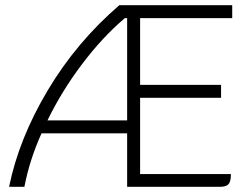

<svg xmlns="http://www.w3.org/2000/svg" viewBox="-20 -720 970 740"><path d="M520 -650V-393H832V-343H520V-49H870Q870 -21 861 -10.5Q852 0 828 0H470V-206H140Q94 -104 74 0H15Q53 -186 164 -372Q275 -558 440 -700H875V-650ZM470 -256V-650H461Q376 -578 297.5 -474.5Q219 -371 163 -256Z"/></svg>

Font: Krub Light
Style: Regular
Weight: 300
Designer: Ekaluck Peanpanawate
Foundry: Cadson Demak Co.,Ltd.
Version: Version 1.000; ttfautohint (v1.6)